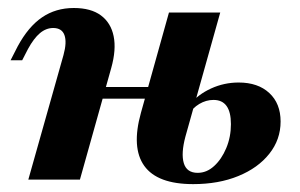

<svg xmlns="http://www.w3.org/2000/svg" viewBox="-20 -449 749 480"><path d="M462.9 11.3Q373.4 11.3 340.7 -34.3Q308.1 -79.8 332.3 -166.9L402.4 -417.7H530.6L443.5 -107.3Q432.3 -65.3 439.5 -41.1Q446.8 -16.9 474.2 -16.9Q496.8 -16.9 515.3 -33.9Q533.9 -50.8 545.6 -78.6Q557.3 -106.5 557.3 -138.7Q557.3 -199.2 513.7 -199.2Q495.2 -199.2 478.2 -189.1Q461.3 -179 450.8 -161.3L454 -187.1Q475 -212.9 507.7 -227.8Q540.3 -242.7 576.6 -242.7Q625 -242.7 653.2 -216.5Q681.5 -190.3 681.5 -145.2Q681.5 -100 653.2 -64.5Q625 -29 575.8 -8.9Q526.6 11.3 462.9 11.3ZM50.8 0 138.7 -311.3Q147.6 -343.5 141.1 -361.3Q134.7 -379 112.9 -379Q95.2 -379 79.8 -366.1Q64.5 -353.2 50 -326.6L35.5 -298.4H6.5L24.2 -333.1Q50.8 -382.3 85.1 -405.6Q119.4 -429 164.5 -429Q207.3 -429 232.3 -410.5Q257.3 -391.9 264.1 -358.5Q271 -325 258.1 -279L179.8 0ZM184.7 -202.4 192.7 -231.5H386.3L378.2 -202.4Z"/></svg>

Font: Playfair 5pt SemiExpanded Light ExtraBold
Style: Italic
Weight: 800
Italic angle: -15.6°
Version: Version 2.001;gftools[0.9.30]